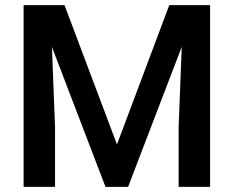

<svg xmlns="http://www.w3.org/2000/svg" viewBox="-20 -731 915 751"><path d="M232.4 -710.9 437.5 -166 642.1 -710.9H801.8V0H678.7V-234.4L690.9 -547.9L481 0H392.6L183.1 -547.4L195.3 -234.4V0H72.3V-710.9Z"/></svg>

Font: RobotoDraft Medium
Style: Regular
Weight: 500
Version: Version 2.001152; 2014